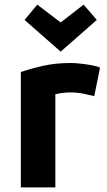

<svg xmlns="http://www.w3.org/2000/svg" viewBox="-20 -809 462 829"><path d="M70 0V-498Q110 -512 164.5 -524.5Q219 -537 286 -537Q302 -537 325.5 -534.5Q349 -532 372.5 -528Q396 -524 412 -517L387 -394Q367 -399 340 -404.5Q313 -410 282 -410Q268 -410 248.5 -407.5Q229 -405 219 -402V0ZM242 -586 86 -723 141 -789 242 -712 341 -789 398 -723Z"/></svg>

Font: Ubuntu Sans ExtraBold
Style: Regular
Weight: 800
Designer: Dalton Maag Ltd
Foundry: Dalton Maag Ltd
Version: Version 1.006; ttfautohint (v1.8.4.7-5d5b)